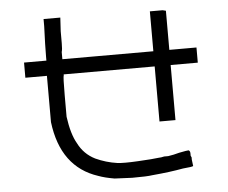

<svg xmlns="http://www.w3.org/2000/svg" viewBox="-55 -830 1110 936"><g transform="rotate(-5 500.0 -361.5)"><path d="M191.4 -765.6H273.4L269.5 -699.2V-671.9V-640.6Q269.5 -609.4 265.6 -597.7V-562.5H710.9V-757.8H730.5H753.9Q765.6 -757.8 773.4 -757.8L789.1 -753.9V-562.5H921.9V-488.3H789.1V-218.8H710.9V-488.3H265.6V-484.4Q261.7 -476.6 261.7 -386.7Q261.7 -296.9 261.7 -281.2Q273.4 -195.3 300.8 -148.4Q328.1 -93.8 382.8 -66.4Q433.6 -43 488.3 -35.2Q519.5 -31.2 589.8 -35.2Q664.1 -39.1 691.4 -43Q703.1 -43 718.8 -46.9H726.6H738.3Q765.6 -50.8 793 -58.6Q832 -66.4 839.8 -66.4Q847.7 -62.5 847.7 -50.8Q847.7 -50.8 847.7 -39.1L851.6 -31.2V-19.5Q855.5 7.8 855.5 11.7Q851.6 15.6 804.7 19.5Q742.2 31.2 652.3 39.1Q628.9 43 554.7 43Q484.4 39.1 468.8 39.1Q421.9 31.2 390.6 19.5Q210.9 -39.1 183.6 -261.7Q183.6 -289.1 183.6 -390.6V-488.3H78.1V-562.5H187.5V-582Q187.5 -632.8 191.4 -730.5Z"/></g></svg>

Font: 和音 by 宁静之雨，公众号njzyshare
Style: Regular
Weight: 400
Designer: Steve Matteson
Foundry: Ascender Corporation
Version: Version 6.00;June 8, 2018;FontCreator 11.0.0.2388 32-bit